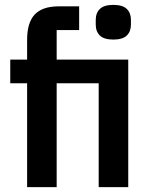

<svg xmlns="http://www.w3.org/2000/svg" viewBox="-20 -766 610 786"><path d="M91 -425H22V-522H91V-603Q91 -674 122.5 -707Q154 -740 220 -740H304V-643H212V-522H505V0H384V-425H212V0H91ZM444 -604Q406 -604 389 -620.5Q372 -637 372 -665V-685Q372 -713 389 -729.5Q406 -746 444 -746Q482 -746 499 -729.5Q516 -713 516 -685V-665Q516 -637 499 -620.5Q482 -604 444 -604Z"/></svg>

Font: IBM Plex Sans Condensed SemiBold
Style: Regular
Weight: 600
Width: 3
Designer: Mike Abbink, Paul van der Laan, Pieter van Rosmalen
Foundry: Bold Monday
Version: Version 1.3